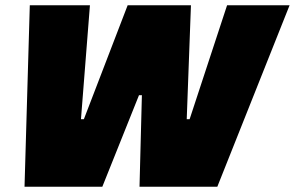

<svg xmlns="http://www.w3.org/2000/svg" viewBox="-20 -708 1118 728"><path d="M73 0 93 -688H321L287 -256H298L464 -688H704L688 -256H699L841 -688H1078L804 0H509L518 -347H507L368 0Z"/></svg>

Font: Saira Thin Black
Style: Italic
Weight: 900
Italic angle: -12°
Version: Version 1.101